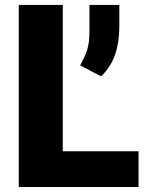

<svg xmlns="http://www.w3.org/2000/svg" viewBox="-20 -747 609 767"><path d="M55 0V-727.3H230.8V-142.8H533.4V0ZM456.7 -727.3V-641Q456.7 -578.8 439.8 -529.1Q422.9 -479.4 383.9 -442.1L300.4 -485.8Q301.8 -488.6 303.3 -491.5Q304.7 -494.3 306.1 -497.2Q315.3 -514.9 322.6 -532Q329.9 -549 333.8 -571.9Q337.7 -594.8 337.4 -630.7V-727.3Z"/></svg>

Font: Inter UI Extra Bold
Style: Regular
Weight: 800
Designer: Rasmus Andersson
Foundry: rsms
Version: 3.2;8d6f07862